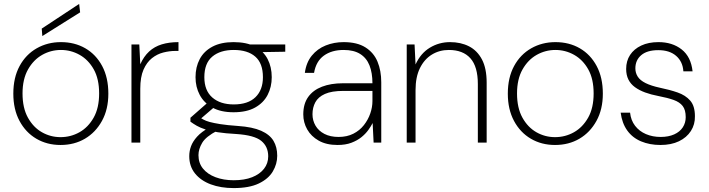

<svg xmlns="http://www.w3.org/2000/svg" viewBox="-20 -728 3620 980"><path d="M289 12Q220 12 165.5 -20Q111 -52 79.5 -111Q48 -170 48 -250Q48 -332 80 -391Q112 -450 167.5 -481.5Q223 -513 291 -513Q361 -513 415.5 -481.5Q470 -450 501.5 -391Q533 -332 533 -250Q533 -170 500.5 -111Q468 -52 413.5 -20Q359 12 289 12ZM289 -28Q341 -28 385.5 -53Q430 -78 458 -127.5Q486 -177 486 -251Q486 -325 458.5 -374Q431 -423 386.5 -448Q342 -473 291 -473Q240 -473 195.5 -448Q151 -423 123 -373.5Q95 -324 95 -251Q95 -177 122.5 -127.5Q150 -78 194 -53Q238 -28 289 -28ZM196 -544 193 -582 384 -708 389 -665Z M651 0V-501H691L696 -400Q714 -440 741 -465Q768 -490 805.5 -501.5Q843 -513 891 -513V-468H875Q845 -468 813.5 -460Q782 -452 755.5 -431Q729 -410 712.5 -372.5Q696 -335 696 -275V0Z M1173 232Q1107 232 1056 213Q1005 194 975.5 157.5Q946 121 946 69Q946 43 955 18.5Q964 -6 986 -30.5Q1008 -55 1049 -78L1089 -61Q1031 -31 1012 1Q993 33 993 64Q993 104 1016 132.5Q1039 161 1080 176.5Q1121 192 1173 192Q1228 192 1267 176.5Q1306 161 1327.5 133.5Q1349 106 1349 70Q1349 20 1313.5 -9Q1278 -38 1186 -44Q1130 -47 1092 -53Q1054 -59 1028 -67.5Q1002 -76 984.5 -86Q967 -96 952 -107V-127L1042 -206L1085 -191L993 -112V-132Q1006 -125 1018 -118Q1030 -111 1050 -105.5Q1070 -100 1104 -94.5Q1138 -89 1195 -85Q1269 -80 1313 -60.5Q1357 -41 1376 -9Q1395 23 1395 67Q1395 109 1372.5 147Q1350 185 1301 208.5Q1252 232 1173 232ZM1172 -155Q1107 -155 1064 -179Q1021 -203 999.5 -243.5Q978 -284 978 -334Q978 -386 999.5 -426.5Q1021 -467 1064.5 -490Q1108 -513 1172 -513Q1239 -513 1282 -490Q1325 -467 1346 -426.5Q1367 -386 1367 -334Q1367 -284 1346 -243.5Q1325 -203 1282 -179Q1239 -155 1172 -155ZM1173 -195Q1246 -195 1284 -232Q1322 -269 1322 -334Q1322 -405 1283 -439Q1244 -473 1173 -473Q1104 -473 1063.5 -439Q1023 -405 1023 -334Q1023 -266 1063.5 -230.5Q1104 -195 1173 -195ZM1261 -461 1243 -501H1436V-464Z M1703 12Q1646 12 1607 -10Q1568 -32 1548 -67.5Q1528 -103 1528 -144Q1528 -198 1553 -233Q1578 -268 1623.5 -285.5Q1669 -303 1730 -303H1881Q1881 -356 1866 -394Q1851 -432 1818.5 -452.5Q1786 -473 1734 -473Q1673 -473 1633 -444Q1593 -415 1583 -356H1536Q1543 -409 1571.5 -444Q1600 -479 1642.5 -496Q1685 -513 1734 -513Q1803 -513 1845.5 -486Q1888 -459 1907 -413Q1926 -367 1926 -308V0H1887L1882 -100Q1874 -84 1860 -64.5Q1846 -45 1825 -28Q1804 -11 1774 0.5Q1744 12 1703 12ZM1708 -29Q1751 -29 1783.5 -45.5Q1816 -62 1837.5 -89.5Q1859 -117 1870 -149Q1881 -181 1881 -212V-264H1733Q1673 -264 1638.5 -248.5Q1604 -233 1589.5 -206Q1575 -179 1575 -145Q1575 -113 1590.5 -86.5Q1606 -60 1636 -44.5Q1666 -29 1708 -29Z M2056 0V-501H2096L2101 -399Q2127 -456 2174 -484.5Q2221 -513 2277 -513Q2332 -513 2374 -491.5Q2416 -470 2440 -424.5Q2464 -379 2464 -306V0H2419V-299Q2419 -388 2381 -430.5Q2343 -473 2271 -473Q2223 -473 2184.5 -449.5Q2146 -426 2123.5 -380.5Q2101 -335 2101 -268V0Z M2813 12Q2744 12 2689.5 -20Q2635 -52 2603.5 -111Q2572 -170 2572 -250Q2572 -332 2604 -391Q2636 -450 2691.5 -481.5Q2747 -513 2815 -513Q2885 -513 2939.5 -481.5Q2994 -450 3025.5 -391Q3057 -332 3057 -250Q3057 -170 3024.5 -111Q2992 -52 2937.5 -20Q2883 12 2813 12ZM2813 -28Q2865 -28 2909.5 -53Q2954 -78 2982 -127.5Q3010 -177 3010 -251Q3010 -325 2982.5 -374Q2955 -423 2910.5 -448Q2866 -473 2815 -473Q2764 -473 2719.5 -448Q2675 -423 2647 -373.5Q2619 -324 2619 -251Q2619 -177 2646.5 -127.5Q2674 -78 2718 -53Q2762 -28 2813 -28Z M3351 12Q3296 12 3252 -6.5Q3208 -25 3181.5 -62Q3155 -99 3148 -153H3196Q3200 -114 3221.5 -86Q3243 -58 3277 -43.5Q3311 -29 3352 -29Q3392 -29 3421 -42Q3450 -55 3465 -78Q3480 -101 3480 -130Q3480 -167 3464.5 -187Q3449 -207 3418 -218Q3387 -229 3340 -238Q3303 -245 3273 -256Q3243 -267 3221 -283Q3199 -299 3187.5 -322Q3176 -345 3176 -376Q3176 -417 3196 -447.5Q3216 -478 3253 -495.5Q3290 -513 3341 -513Q3412 -513 3459.5 -475.5Q3507 -438 3515 -364H3468Q3465 -413 3431.5 -442.5Q3398 -472 3340 -472Q3283 -472 3253 -446.5Q3223 -421 3223 -379Q3223 -356 3235 -337Q3247 -318 3275 -304Q3303 -290 3349 -280Q3398 -270 3438.5 -256Q3479 -242 3503 -214.5Q3527 -187 3527 -135Q3528 -93 3506.5 -59.5Q3485 -26 3445.5 -7Q3406 12 3351 12Z"/></svg>

Font: DM Sans 17pt ExtraLight
Style: Regular
Weight: 250
Version: Version 4.004;gftools[0.9.30]